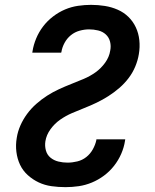

<svg xmlns="http://www.w3.org/2000/svg" viewBox="-20 -763 640 791"><path d="M250 8Q220 8 192 4Q164 0 139.5 -11.5Q115 -23 94.5 -41.5Q74 -60 62.5 -84.5Q51 -109 47.5 -137.5Q44 -166 49 -195Q53 -221 64 -246Q75 -271 91.5 -293.5Q108 -316 129.5 -335Q151 -354 174.5 -369Q198 -384 223 -395.5Q248 -407 273.5 -417Q299 -427 325 -438Q351 -449 373.5 -465Q396 -481 413 -504.5Q430 -528 434 -554Q438 -573 433.5 -591Q429 -609 416 -621Q403 -633 384.5 -637.5Q366 -642 347 -642Q328 -642 308 -636.5Q288 -631 272 -618Q256 -605 246 -586.5Q236 -568 233 -549L232 -546H113L114 -552Q118 -578 129 -604.5Q140 -631 157.5 -654Q175 -677 198.5 -695Q222 -713 248 -724Q274 -735 301.5 -739Q329 -743 355 -743Q384 -743 412 -738.5Q440 -734 465 -723Q490 -712 509 -693.5Q528 -675 539.5 -650.5Q551 -626 554 -597.5Q557 -569 552 -540Q548 -515 537.5 -489.5Q527 -464 510 -441.5Q493 -419 471.5 -400.5Q450 -382 426.5 -367Q403 -352 378 -340Q353 -328 327.5 -318Q302 -308 276.5 -297Q251 -286 228 -270Q205 -254 188 -230.5Q171 -207 167 -181Q164 -162 169 -143.5Q174 -125 188 -113.5Q202 -102 220.5 -97.5Q239 -93 258 -93Q278 -93 298.5 -98Q319 -103 335.5 -116Q352 -129 362.5 -148Q373 -167 377 -186V-189H496L495 -183Q491 -156 479.5 -129.5Q468 -103 450 -80Q432 -57 408.5 -39.5Q385 -22 358.5 -11Q332 0 304.5 4Q277 8 250 8Z"/></svg>

Font: Iosevka Aile Oblique
Style: Bold
Weight: 700
Italic angle: -9°
Designer: Belleve Invis
Foundry: Belleve Invis
Version: Version 31.1.0; ttfautohint (v1.8.4)